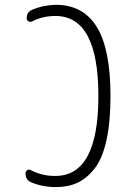

<svg xmlns="http://www.w3.org/2000/svg" viewBox="-20 -760 540 790"><path d="M108.4 -9.8Q85 -19.5 85 -46.9Q85 -54.7 91.8 -59.6Q98.6 -64.5 107.4 -59.6Q155.3 -35.2 208 -36.1Q384.8 -36.1 384.8 -365.2Q384.8 -694.3 208 -694.3Q155.3 -694.3 112.3 -671.9Q104.5 -668 97.2 -672.4Q89.8 -676.8 89.8 -684.6Q89.8 -710.9 112.3 -719.7Q158.2 -739.3 210 -740.2Q322.3 -740.2 378.4 -648.9Q434.6 -557.6 434.6 -365.2Q434.6 -257.8 418 -182.6Q401.4 -107.4 369.1 -66.4Q336.9 -25.4 298.3 -7.8Q259.8 9.8 210 9.8Q155.3 9.8 108.4 -9.8Z"/></svg>

Font: Rounded Mgen+ 1m light
Style: Regular
Weight: 200
Designer: [Source Han Sans]
Ryoko NISHIZUKA  (kana & ideographs); Paul D. Hunt (Latin, Greek & Cyrillic); Wenlong ZHANG  (bopomofo
Version: Version 1.059.20150602